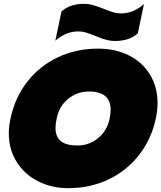

<svg xmlns="http://www.w3.org/2000/svg" viewBox="-20 -968 843 1003"><path d="M479 -780Q448 -792 429 -798Q410 -804 389 -804Q324 -804 269 -755L301 -908Q345 -948 420 -948Q442 -948 463.5 -942Q485 -936 519 -923Q548 -911 569.5 -904.5Q591 -898 613 -898Q677 -898 732 -947L700 -794Q656 -754 582 -754Q557 -754 533.5 -760.5Q510 -767 479 -780ZM26 -272Q26 -309 35 -349Q58 -458 122 -540.5Q186 -623 282 -668.5Q378 -714 492 -714Q582 -714 652.5 -679Q723 -644 763 -579Q803 -514 803 -429Q803 -391 794 -349Q771 -241 706.5 -158.5Q642 -76 546.5 -30.5Q451 15 337 15Q251 15 180 -20.5Q109 -56 67.5 -121.5Q26 -187 26 -272ZM553 -349Q558 -376 558 -394Q558 -490 445 -490Q384 -490 336.5 -452Q289 -414 276 -349Q270 -322 270 -299Q270 -254 297.5 -231Q325 -208 385 -208Q445 -208 492 -246Q539 -284 553 -349Z"/></svg>

Font: Prompt Black
Style: Italic
Weight: 900
Italic angle: -12°
Designer: Katatrad Team
Foundry: CadsonDemak
Version: Version 1.001